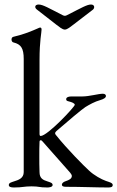

<svg xmlns="http://www.w3.org/2000/svg" viewBox="-20 -827 519 850"><path d="M267 -696C278 -696 293 -709 305 -718L391 -784C395 -787 397 -792 397 -796C397 -802 392 -807 383 -807C365 -807 342 -793 277 -760C273 -758 270 -757 267 -757C264 -757 261 -758 257 -760C196 -791 170 -807 151 -807C142 -807 136 -803 136 -797C136 -793 138 -789 143 -785L229 -718C241 -709 256 -696 267 -696ZM42 3C81 3 85 -2 120 -2C155 -2 151 3 190 3C195 3 213 2 213 -8C213 -18 201 -20 190 -24C170 -30 155 -38 155 -65C154 -88 154 -112 154 -135C154 -158 154 -180 155 -199C155 -204 157 -206 160 -206C164 -206 166 -204 170 -199L291 -62C295 -57 298 -52 298 -48C298 -36 286 -30 271 -25C262 -22 254 -17 254 -9C254 -4 258 0 272 0C340 0 407 3 459 3C471 3 479 1 479 -8C479 -18 463 -21 449 -26C429 -33 396 -51 374 -72C353 -91 278 -166 227 -230C225 -232 224 -235 224 -237C224 -240 226 -243 230 -247C278 -289 345 -345 358 -353C376 -364 399 -377 424 -384C438 -388 449 -394 449 -402C449 -408 444 -412 435 -412C416 -412 375 -400 344 -400H295C281 -400 273 -395 273 -388C273 -382 276 -380 285 -378C297 -375 311 -370 311 -363C311 -354 190 -225 160 -225C157 -225 155 -228 155 -234V-562C155 -647 164 -682 164 -696C164 -702 162 -705 158 -705C155 -705 153 -704 149 -702C119 -689 90 -676 39 -664C34 -663 31 -658 31 -652C31 -646 34 -640 40 -639C73 -631 85 -613 85 -566V-65C85 -38 62 -30 42 -24C31 -20 19 -18 19 -8C19 0 27 3 42 3Z"/></svg>

Font: EB Garamond
Style: Regular
Weight: 400
Designer: Georg Duffner and Octavio Pardo
Foundry: Georg Duffner
Version: Version 1.000;PS 001.000;hotconv 1.0.88;makeotf.lib2.5.64775